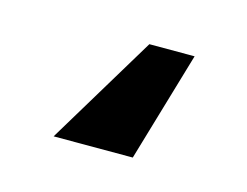

<svg xmlns="http://www.w3.org/2000/svg" viewBox="-42 -18 369 287"><g transform="rotate(15 143.0 126.0)"><path d="M229.8 40.8 179.7 210.9H57.2L159.8 40.8Z"/></g></svg>

Font: Inter Zeller Semi Bold
Style: Regular
Weight: 600
Designer: Rasmus Andersson; Joe Bland
Foundry: zeller
Version: Version 3.015;git-dec3a8cb1